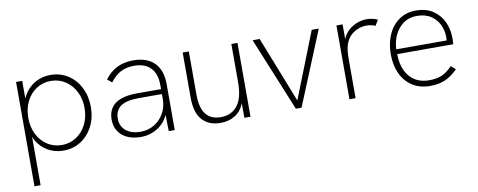

<svg xmlns="http://www.w3.org/2000/svg" viewBox="-61 -779 3143 1263"><g transform="rotate(-10 1510.0 -147.5)"><path d="M83 -493H124V-375Q150 -434 200 -466.5Q250 -499 314 -499Q378 -499 429.5 -466Q481 -433 510 -375Q539 -317 539 -246Q539 -173 509 -115.5Q479 -58 428 -26Q377 6 314 6Q249 6 198.5 -27.5Q148 -61 124 -119V204H83ZM497 -246Q497 -307 472.5 -355.5Q448 -404 405 -432Q362 -460 308 -460Q255 -460 212 -432Q169 -404 145 -355.5Q121 -307 121 -246Q121 -185 145 -136.5Q169 -88 212 -60Q255 -32 308 -32Q362 -32 405 -60Q448 -88 472.5 -136.5Q497 -185 497 -246Z M1014 -109Q989 -55 940 -24.5Q891 6 831 6Q751 6 705 -33.5Q659 -73 659 -140Q659 -212 711 -248Q761 -281 852 -281H1014V-306Q1014 -383 976 -423Q938 -463 864 -463Q815 -463 776.5 -443.5Q738 -424 705 -380L675 -405Q712 -454 758.5 -476.5Q805 -499 866 -499Q958 -499 1007 -449.5Q1056 -400 1056 -306V0H1016ZM835 -28Q884 -28 925 -52.5Q966 -77 990 -119.5Q1014 -162 1014 -214V-248H858Q777 -248 738 -221Q700 -193 700 -139Q700 -88 736 -58Q772 -28 835 -28Z M1196 -191V-493H1237V-204Q1237 -31 1370 -31Q1442 -31 1481.5 -82Q1521 -133 1521 -237V-493H1562V0H1521V-97Q1500 -45 1458.5 -19.5Q1417 6 1362 6Q1283 6 1239.5 -43Q1196 -92 1196 -191Z M1663 -493H1710L1884 -52L2058 -493H2105L1903 0H1865Z M2223 -493H2264V-394Q2285 -445 2330.5 -472Q2376 -499 2423 -499Q2465 -499 2498 -483L2476 -446Q2449 -458 2416 -458Q2370 -458 2329.5 -431Q2289 -404 2273 -349Q2264 -319 2264 -250V0H2223Z M2542 -243Q2542 -316 2567.5 -374Q2593 -432 2641 -465.5Q2689 -499 2753 -499Q2824 -499 2870.5 -466.5Q2917 -434 2938.5 -384Q2960 -334 2960 -280Q2960 -258 2958 -238H2584Q2585 -141 2632.5 -86.5Q2680 -32 2762 -32Q2812 -32 2847 -47Q2882 -62 2917 -99L2947 -73Q2904 -30 2861.5 -12Q2819 6 2761 6Q2693 6 2643.5 -26Q2594 -58 2568 -114.5Q2542 -171 2542 -243ZM2920 -270 2921 -293Q2921 -334 2903.5 -373Q2886 -412 2848.5 -437.5Q2811 -463 2754 -463Q2681 -463 2634.5 -409Q2588 -355 2583 -270Z"/></g></svg>

Font: Hanken Grotesk ExtraLight
Style: Regular
Weight: 200
Designer: Alfredo Marco Pradil
Foundry: Hanken Design Co.
Version: Version 3.014